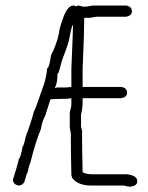

<svg xmlns="http://www.w3.org/2000/svg" viewBox="-20 -692 540 700"><path d="M248 -671.9Q255.9 -671.4 255.9 -668Q262.2 -671.9 267.6 -671.9L281.2 -668H296.9Q299.3 -668 318.4 -671.9H439.5Q460.9 -668.5 460.9 -650.4Q460.9 -634.8 439.5 -630.9H330.1Q327.6 -630.9 308.6 -627H287.1V-625Q287.1 -572.3 281.2 -441.4V-375H421.9Q443.4 -371.6 443.4 -353.5Q443.4 -337.9 421.9 -334H281.2V-324.2Q281.2 -293.9 275.4 -275.4V-230.5Q279.3 -216.8 279.3 -214.8V-185.5Q279.3 -145.5 281.2 -64.5Q293 -56.6 316.4 -56.6H443.4Q480.5 -52.2 480.5 -31.2Q480.5 -15.6 459 -11.7H447.3Q445.3 -11.7 431.6 -15.6H312.5Q262.2 -15.6 242.2 -44.9Q242.2 -49.3 240.2 -52.7Q238.3 -139.2 238.3 -187.5V-205.1Q238.3 -207.5 234.4 -226.6V-283.2Q240.2 -301.8 240.2 -312.5V-334L226.6 -332Q206.1 -332 164.1 -330.1L144.5 -269.5Q133.3 -249.5 128.9 -220.7Q111.3 -181.2 89.8 -95.7Q87.4 -95.7 80.1 -62.5Q77.1 -59.6 68.4 -27.3Q59.6 -15.6 48.8 -15.6Q27.3 -19 27.3 -37.1Q44.9 -92.8 48.8 -113.3Q55.7 -117.7 62.5 -158.2Q66.4 -158.2 74.2 -195.3Q91.8 -240.2 103.5 -285.2Q109.4 -294.4 134.8 -369.1Q148.4 -403.8 152.3 -443.4Q159.2 -443.4 166 -490.2Q187.5 -532.7 195.3 -572.3Q195.3 -585 209 -623Q225.1 -671.9 248 -671.9ZM244.1 -599.6Q238.3 -584.5 230.5 -541Q220.7 -509.3 212.9 -490.2Q205.1 -471.7 193.4 -425.8Q189.5 -425.8 189.5 -419.9Q189.5 -388.2 179.7 -371.1H181.6Q185.1 -373 189.5 -373H220.7L240.2 -375V-441.4Q246.1 -579.1 246.1 -597.7V-599.6Z"/></svg>

Font: CEF Fonts CJK Mono
Style: Regular
Weight: 400
Designer: PartyBoss (派对大魔王)
Version: Release 2.25